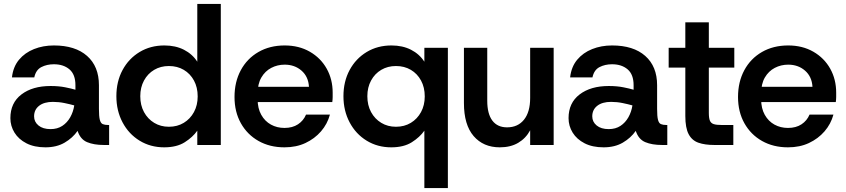

<svg xmlns="http://www.w3.org/2000/svg" viewBox="-20 -740 4319 980"><path d="M212 12Q155 12 115 -8.5Q75 -29 54 -63Q33 -97 33 -137Q33 -215 89.5 -258Q146 -301 238 -301Q280 -301 312.5 -294.5Q345 -288 365 -282V-305Q365 -360 334.5 -386Q304 -412 255 -412Q219 -412 191 -397.5Q163 -383 155 -345H41Q47 -399 77 -435Q107 -471 153.5 -489.5Q200 -508 255 -508Q364 -508 424.5 -454.5Q485 -401 485 -305V-184Q485 -146 489.5 -128.5Q494 -111 504.5 -106.5Q515 -102 532 -102H537V0H510Q459 0 424.5 -14.5Q390 -29 376 -72Q351 -36 310 -12Q269 12 212 12ZM238 -81Q273 -81 298 -97.5Q323 -114 338.5 -141.5Q354 -169 359 -202Q338 -208 309 -214Q280 -220 250 -220Q205 -220 179.5 -200Q154 -180 154 -146Q154 -118 176.5 -99.5Q199 -81 238 -81Z M818 12Q748 12 692.5 -22Q637 -56 605.5 -115.5Q574 -175 574 -249Q574 -324 605.5 -382.5Q637 -441 692.5 -474.5Q748 -508 819 -508Q876 -508 919 -486Q962 -464 987 -425V-720H1107V0H987V-73Q964 -40 923 -14Q882 12 818 12ZM842 -93Q885 -93 918 -113Q951 -133 970 -168Q989 -203 989 -248Q989 -294 970 -329Q951 -364 918 -383.5Q885 -403 842 -403Q800 -403 767 -383.5Q734 -364 715 -329Q696 -294 696 -249Q696 -203 715 -168Q734 -133 767 -113Q800 -93 842 -93Z M1432 12Q1357 12 1299.5 -20.5Q1242 -53 1209.5 -111Q1177 -169 1177 -245Q1177 -322 1209 -381.5Q1241 -441 1299 -474.5Q1357 -508 1433 -508Q1506 -508 1561.5 -476Q1617 -444 1647.5 -389.5Q1678 -335 1678 -267Q1678 -257 1678 -245Q1678 -233 1676 -219H1264V-297H1557Q1554 -349 1519 -379.5Q1484 -410 1433 -410Q1396 -410 1364.5 -393.5Q1333 -377 1314 -344.5Q1295 -312 1295 -262V-233Q1295 -187 1313.5 -154Q1332 -121 1363 -104Q1394 -87 1432 -87Q1473 -87 1501 -105.5Q1529 -124 1542 -155H1664Q1651 -107 1618.5 -69.5Q1586 -32 1539 -10Q1492 12 1432 12Z M2146 220V-73Q2123 -40 2082 -14Q2041 12 1977 12Q1907 12 1851.5 -22Q1796 -56 1764.5 -115.5Q1733 -175 1733 -249Q1733 -324 1764.5 -382.5Q1796 -441 1851.5 -474.5Q1907 -508 1978 -508Q2035 -508 2078 -486Q2121 -464 2146 -425V-496H2266V220ZM2001 -93Q2044 -93 2077 -113Q2110 -133 2129 -168Q2148 -203 2148 -248Q2148 -294 2129 -329Q2110 -364 2077 -383.5Q2044 -403 2001 -403Q1959 -403 1926 -383.5Q1893 -364 1874 -329Q1855 -294 1855 -249Q1855 -203 1874 -168Q1893 -133 1926 -113Q1959 -93 2001 -93Z M2531 12Q2447 12 2397.5 -45.5Q2348 -103 2348 -214V-496H2467V-226Q2467 -159 2493 -124.5Q2519 -90 2568 -90Q2623 -90 2654.5 -129Q2686 -168 2686 -240V-496H2806V0H2686V-75Q2664 -34 2625 -11Q2586 12 2531 12Z M3061 12Q3004 12 2964 -8.5Q2924 -29 2903 -63Q2882 -97 2882 -137Q2882 -215 2938.5 -258Q2995 -301 3087 -301Q3129 -301 3161.5 -294.5Q3194 -288 3214 -282V-305Q3214 -360 3183.5 -386Q3153 -412 3104 -412Q3068 -412 3040 -397.5Q3012 -383 3004 -345H2890Q2896 -399 2926 -435Q2956 -471 3002.5 -489.5Q3049 -508 3104 -508Q3213 -508 3273.5 -454.5Q3334 -401 3334 -305V-184Q3334 -146 3338.5 -128.5Q3343 -111 3353.5 -106.5Q3364 -102 3381 -102H3386V0H3359Q3308 0 3273.5 -14.5Q3239 -29 3225 -72Q3200 -36 3159 -12Q3118 12 3061 12ZM3087 -81Q3122 -81 3147 -97.5Q3172 -114 3187.5 -141.5Q3203 -169 3208 -202Q3187 -208 3158 -214Q3129 -220 3099 -220Q3054 -220 3028.5 -200Q3003 -180 3003 -146Q3003 -118 3025.5 -99.5Q3048 -81 3087 -81Z M3626 0Q3578 0 3545 -11.5Q3512 -23 3495 -55Q3478 -87 3478 -148V-395H3393V-496H3478V-626H3598V-496H3728V-395H3598V-164Q3598 -137 3603.5 -124Q3609 -111 3623 -106.5Q3637 -102 3664 -102H3723V0Z M4002 12Q3927 12 3869.5 -20.5Q3812 -53 3779.5 -111Q3747 -169 3747 -245Q3747 -322 3779 -381.5Q3811 -441 3869 -474.5Q3927 -508 4003 -508Q4076 -508 4131.5 -476Q4187 -444 4217.5 -389.5Q4248 -335 4248 -267Q4248 -257 4248 -245Q4248 -233 4246 -219H3834V-297H4127Q4124 -349 4089 -379.5Q4054 -410 4003 -410Q3966 -410 3934.5 -393.5Q3903 -377 3884 -344.5Q3865 -312 3865 -262V-233Q3865 -187 3883.5 -154Q3902 -121 3933 -104Q3964 -87 4002 -87Q4043 -87 4071 -105.5Q4099 -124 4112 -155H4234Q4221 -107 4188.5 -69.5Q4156 -32 4109 -10Q4062 12 4002 12Z"/></svg>

Font: Host Grotesk Light SemiBold
Style: Regular
Weight: 600
Version: Version 1.003